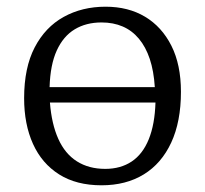

<svg xmlns="http://www.w3.org/2000/svg" viewBox="-20 -539 612 573"><path d="M283 14Q208 14 156.5 -18.5Q105 -51 78.5 -109.5Q52 -168 52 -246Q52 -337 83.5 -397.5Q115 -458 170 -488.5Q225 -519 295 -519Q363 -519 413 -489Q463 -459 491.5 -402.5Q520 -346 520 -265Q520 -176 491 -113.5Q462 -51 409 -18.5Q356 14 283 14ZM294 -35Q340 -35 373 -57Q406 -79 424 -123.5Q442 -168 444 -233H129Q134 -169 154 -124.5Q174 -80 209.5 -57.5Q245 -35 294 -35ZM128 -279H442Q439 -327 427 -363Q415 -399 394.5 -423.5Q374 -448 346 -460Q318 -472 283 -472Q237 -472 203 -451.5Q169 -431 149.5 -388.5Q130 -346 128 -279Z"/></svg>

Font: Literata 18pt Light
Style: Regular
Weight: 300
Designer: Latin by Veronika Burian and Jose Scaglione. Greek by Irene Vlachou. Cyrillic by Vera Evstafieva.
Foundry: TypeTogether
Version: Version 3.103;gftools[0.9.29]